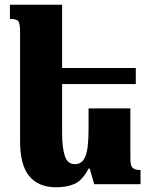

<svg xmlns="http://www.w3.org/2000/svg" viewBox="-20 -780 641 813"><path d="M532 -321V-109Q532 -78 542 -69Q552 -60 575 -60V0H379L360 -66H355Q328 -15 295 -1Q262 13 218 13Q143 13 104 -34Q65 -81 65 -182V-646Q65 -679 58 -689.5Q51 -700 22 -700V-760H243V-492H555V-424H243V-217Q243 -154 254.5 -119.5Q266 -85 297 -85Q322 -85 334.5 -104.5Q347 -124 351 -157.5Q355 -191 355 -233V-321Z"/></svg>

Font: Noto Serif Armenian SemiCondensed Black
Style: Regular
Weight: 900
Width: 4
Designer: Monotype Design Team
Foundry: Monotype Imaging Inc.
Version: Version 2.008; ttfautohint (v1.8.4.7-5d5b)